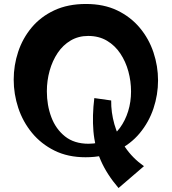

<svg xmlns="http://www.w3.org/2000/svg" viewBox="-20 -783 865 967"><path d="M577 164Q518 95 487.5 25Q457 -45 450.5 -122.5Q444 -200 455 -289L540 -277Q539 -218 556 -157.5Q573 -97 610 -42Q647 13 705 54ZM413 -763Q503 -763 570.5 -730.5Q638 -698 684 -643Q730 -588 753 -519Q776 -450 776 -378Q776 -306 753 -237Q730 -168 684 -112.5Q638 -57 569.5 -24Q501 9 411 9Q322 9 254.5 -24.5Q187 -58 141 -114Q95 -170 72 -239.5Q49 -309 49 -382Q49 -454 71.5 -522Q94 -590 139.5 -644.5Q185 -699 253.5 -731Q322 -763 413 -763ZM424 -602Q375 -602 336 -579Q297 -556 270.5 -516.5Q244 -477 230 -427Q216 -377 216 -323Q216 -253 238.5 -193Q261 -133 307.5 -96Q354 -59 426 -59Q478 -59 517.5 -80.5Q557 -102 584 -139Q611 -176 625.5 -223Q640 -270 640 -322Q640 -374 626.5 -423.5Q613 -473 586 -513.5Q559 -554 518.5 -578Q478 -602 424 -602Z"/></svg>

Font: Marhey Medium
Style: Regular
Weight: 500
Designer: Nur Syamsi & Bustanul Arifin
Foundry: Namelatype
Version: Version 1.000